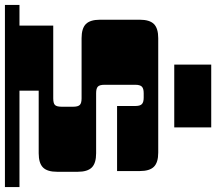

<svg xmlns="http://www.w3.org/2000/svg" viewBox="-89 -593 877 779"><g transform="rotate(-90 349.5 -203.5)"><path d="M222 215V65H477V215ZM635 -426H340Q320 -426 313 -419Q306 -412 306 -392V-345Q306 -326 313 -318.5Q320 -311 340 -311H584Q624 -311 641.5 -293.5Q659 -276 659 -236V-75Q659 -35 641.5 -17.5Q624 0 584 0H120Q80 0 62.5 -17.5Q45 -35 45 -75V-167H309V-92Q309 -74 316.5 -66.5Q324 -59 343 -59H361Q380 -59 387.5 -66.5Q395 -74 395 -93V-218Q395 -238 387.5 -245Q380 -252 361 -252H117Q77 -252 59.5 -269.5Q42 -287 42 -327V-410Q42 -450 59.5 -467.5Q77 -485 117 -485H371V-563H-20V-622H719V-563H635Z"/></g></svg>

Font: Sarpanch Black
Style: Regular
Weight: 900
Designer: Manushi Parikh (Devanagari and Latin), Jyotish Sonowal (Devanagari)
Foundry: Indian Type Foundry
Version: Version 2.004;PS 1.0;hotconv 1.0.78;makeotf.lib2.5.61930; tt